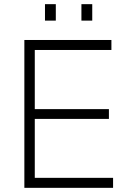

<svg xmlns="http://www.w3.org/2000/svg" viewBox="-20 -902 640 922"><path d="M97 0V-710H515V-662H147V-378H503V-331H147V-48H523V0ZM196 -803V-882H248V-803ZM371 -803V-882H423V-803Z"/></svg>

Font: Geist Mono ExtraLight
Style: Regular
Weight: 200
Monospace: yes
Designer: Basement.studio, Andrés Briganti, Mateo Zaragoza
Foundry: Basement.studio, Vercel, Andrés Briganti, Guido Ferreyra, Mateo Zaragoza
Version: Version 1.500; ttfautohint (v1.8.4.7-5d5b)